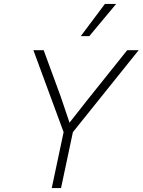

<svg xmlns="http://www.w3.org/2000/svg" viewBox="-20 -952 722 972"><path d="M302 -283 149 -698H201L287 -464L332 -331L420 -443L624 -698H682L349 -283L289 0H242ZM511 -932H568L432 -769H389Z"/></svg>

Font: Azeret Mono Thin
Style: Italic
Weight: 100
Italic angle: -12°
Designer: Martin Vácha
Foundry: Displaay
Version: Version 1.000; Glyphs 3.0.3, build 3074